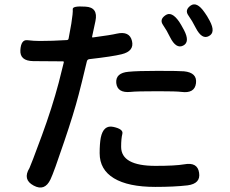

<svg xmlns="http://www.w3.org/2000/svg" viewBox="-20 -804 1040 867"><path d="M208 6Q182 61 132 34Q81 7 113 -45Q118 -54 169 -192Q215 -317 245 -430L268 -522Q269 -527 264 -527L130 -528Q69 -529 72 -578Q75 -626 104 -622.5Q133 -619 159 -619Q189 -619 218 -620L281 -623Q289 -623 290 -631L302 -697Q310 -747 308.5 -762.5Q307 -778 366 -774Q424 -771 411 -709L396 -639Q395 -634 400 -635Q483 -646 507 -652Q565 -665 576 -619Q587 -573 529 -559Q489 -549 384 -537Q374 -536 372 -526L350 -435Q343 -405 335 -376Q313 -291 270 -165Q223 -25 208 6ZM681 40Q559 40 494.5 1Q430 -38 430 -112Q430 -155 435 -182Q447 -241 492 -231Q538 -221 532.5 -199.5Q527 -178 527 -141Q527 -55 682 -55Q772 -55 812 -62Q872 -73 879 -24Q887 25 827 33Q767 40 681 40ZM865 -428Q859 -381 799 -389Q777 -392 694 -392Q595 -392 570 -389Q510 -383 505 -429Q501 -475 561 -480Q602 -484 692 -484Q791 -484 811 -482Q871 -476 865 -428ZM807 -598Q775 -582 748 -636Q733 -667 716 -691.5Q699 -716 727 -735Q755 -755 789 -706Q796 -696 811 -668Q839 -614 807 -598ZM923 -641Q892 -624 864 -678Q848 -710 830.5 -734.5Q813 -759 841 -779Q869 -798 903 -749Q915 -733 927 -710Q955 -657 923 -641Z"/></svg>

Font: Resource Han Rounded TW Medium
Style: Regular
Weight: 500
Designer: Cyano Hao (round all glyphs); Ryoko NISHIZUKA 西塚涼子 (kana, bopomofo & ideographs); Paul D. Hunt (Latin, Greek & Cyrillic)
Foundry: Cyano Hao
Version: 0.990